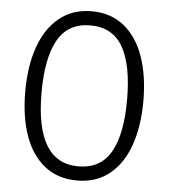

<svg xmlns="http://www.w3.org/2000/svg" viewBox="-52 -761 719 819"><g transform="rotate(5 307.5 -351.5)"><path d="M307.7 10.3Q225.6 10.3 169 -34.4Q112.3 -79 83.6 -160Q54.9 -241 54.9 -349.7Q54.9 -456.9 83.6 -539.2Q112.3 -621.5 169.2 -667.9Q226.2 -714.4 307.7 -714.4Q389.7 -714.4 446.4 -669Q503.1 -623.6 531.8 -541.8Q560.5 -460 560.5 -351.3Q560.5 -244.1 531.8 -162.6Q503.1 -81 446.4 -35.4Q389.7 10.3 307.7 10.3ZM307.7 -653.8Q212.3 -653.8 168.5 -576.4Q124.6 -499 124.6 -349.7Q124.6 -50.3 307.7 -50.3Q402.6 -50.3 446.7 -126.4Q490.8 -202.6 490.8 -351.3Q490.8 -500 446.9 -576.9Q403.1 -653.8 307.7 -653.8Z"/></g></svg>

Font: Fira Code Fixed Light
Style: Regular
Weight: 300
Monospace: yes
Designer: Carrois Corporate, Edenspiekermann AG, Nikita Prokopov
Foundry: Carrois Corporate, Edenspiekermann AG, Nikita Prokopov
Version: Version 5.002